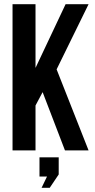

<svg xmlns="http://www.w3.org/2000/svg" viewBox="-20 -720 454 919"><path d="M184 -279 150 -215V0H40V-700H150V-395L294 -700H404L251 -388L404 0H291ZM169 125V33H261V115L218 179H179L205 125Z"/></svg>

Font: SVN-Bebas Neue
Style: Bold
Weight: 700
Designer: Ryoichi Tsunekawa
Foundry: Ryoichi Tsunekawa
Version: Version 1.300; ttfautohint (v1.7.9-c794)